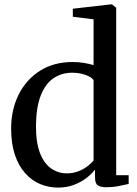

<svg xmlns="http://www.w3.org/2000/svg" viewBox="-20 -839 623 870"><path d="M243 11Q200 11 161.5 -5.2Q123 -21.5 93.5 -54.8Q64 -88 47.2 -138.2Q30.5 -188.5 30.5 -256.5Q30.5 -342 64.5 -410.2Q98.5 -478.5 161 -518.2Q223.5 -558 309 -558Q336.5 -558 361.2 -553.8Q386 -549.5 404 -544V-751.5L310 -763V-799.5L480 -819H487.5L506.5 -804V-45H563V-5.5Q544 -1 517 4.2Q490 9.5 462 9.5Q437 9.5 423.8 1.2Q410.5 -7 410.5 -36V-70.5Q395.5 -51 371.2 -32.2Q347 -13.5 314.5 -1.2Q282 11 243 11ZM282.5 -53.5Q311 -53.5 334.8 -62.8Q358.5 -72 376.5 -85.8Q394.5 -99.5 404 -112V-476Q396 -489 368.5 -499.2Q341 -509.5 307 -509.5Q259.5 -509.5 222.8 -484.8Q186 -460 165 -407.2Q144 -354.5 143 -271Q142.5 -193.5 161.2 -145.5Q180 -97.5 212 -75.5Q244 -53.5 282.5 -53.5Z"/></svg>

Font: Merriweather 48pt
Style: Regular
Weight: 400
Version: Version 2.100